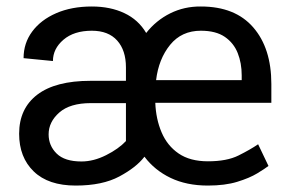

<svg xmlns="http://www.w3.org/2000/svg" viewBox="-20 -558 885 588"><path d="M616.7 10.3Q551.3 10.3 502.4 -13.2Q453.6 -36.6 422.4 -78.1Q397.5 -45.4 345.5 -17.6Q293.5 10.3 211.9 10.3Q127.9 10.3 83.3 -33Q38.6 -76.2 38.6 -148.4Q38.6 -225.6 94.2 -268.1Q149.9 -310.5 257.3 -310.5H365.7V-351.6Q365.7 -403.8 338.9 -433.8Q312 -463.9 261.2 -463.9Q206.5 -463.9 174.3 -436.3Q142.1 -408.7 142.1 -371.1L52.2 -379.9Q52.2 -425.8 78.6 -461.4Q105 -497.1 152.1 -517.6Q199.2 -538.1 261.2 -538.1Q317.9 -538.1 360.8 -517.8Q403.8 -497.6 427.7 -457Q458 -495.6 501.2 -517.1Q544.4 -538.6 595.2 -538.1Q700.2 -538.1 755.6 -474.1Q811 -410.2 811 -300.8V-243.2H455.6Q457.5 -193.4 474.9 -152.6Q492.2 -111.8 527.1 -87.9Q562 -64 616.7 -64Q674.8 -64 710.4 -81.8Q746.1 -99.6 770.5 -116.2L802.2 -49.8Q791.5 -41.5 767.8 -27.1Q744.1 -12.7 706.5 -1.2Q668.9 10.3 616.7 10.3ZM595.2 -463.9Q536.1 -463.9 501 -420.7Q465.8 -377.4 458 -312.5H720.2V-327.6Q720.2 -364.7 708 -395.5Q695.8 -426.3 668.5 -445.1Q641.1 -463.9 595.2 -463.9ZM229.5 -63.5Q266.6 -63.5 304.9 -82.8Q343.3 -102.1 365.7 -126V-242.2H258.3Q194.3 -242.2 161.6 -213.4Q128.9 -184.6 128.9 -146.5Q128.9 -111.8 153.6 -87.6Q178.2 -63.5 229.5 -63.5Z"/></svg>

Font: Vazirmatn RD UI
Style: Regular
Weight: 400
Designer: Saber Rastikerdar
Foundry: Saber Rastikerdar
Version: Version 33.003